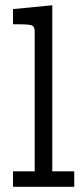

<svg xmlns="http://www.w3.org/2000/svg" viewBox="-20 -715 323 735"><path d="M29.8 0V-59.1H112.8V-595.2Q112.8 -613.3 102.3 -617.7Q91.8 -622.1 48.8 -622.1H29.8V-680.2L180.2 -694.8V-59.1H264.2V0Z"/></svg>

Font: CMU Concrete
Style: Roman
Weight: 500
Version: Version 0.7.0